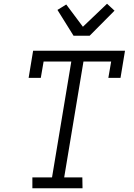

<svg xmlns="http://www.w3.org/2000/svg" viewBox="-20 -1006 715 1026"><path d="M153 0V-58H258L361 -677H213L198 -590H133L157 -735H648L624 -590H559L574 -677H426L323 -58H420L421 0ZM373 -815 287 -953 334 -982 423 -863 552 -986 592 -949 459 -815Z"/></svg>

Font: Iosevka Etoile Light
Style: Italic
Weight: 300
Italic angle: -9°
Designer: Belleve Invis
Foundry: Belleve Invis
Version: Version 22.1.2; ttfautohint (v1.8.4)